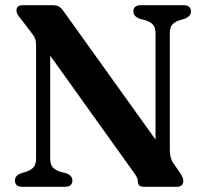

<svg xmlns="http://www.w3.org/2000/svg" viewBox="-20 -720 786 740"><path d="M259 -24.5Q259 0 230 0H66.5Q37.5 0 37.5 -24.5Q37.5 -42 59 -51.5L82 -58.5Q100.5 -65 109.8 -76Q119 -87 119 -109.5V-543Q119 -561 115.2 -571Q111.5 -581 101 -594L59 -649Q51 -658.5 47.2 -665Q43.5 -671.5 43.5 -679.5Q43.5 -700 68 -700H182.5Q196.5 -700 205.5 -695.8Q214.5 -691.5 224.5 -677.5L579.5 -182V-590.5Q579.5 -613 570.5 -624Q561.5 -635 542 -641.5L516 -648.5Q494 -658.5 494 -675.5Q494 -700 523 -700H686.5Q716 -700 716 -675.5Q716 -658 694 -648.5L671 -641.5Q652 -635 643.2 -624.2Q634.5 -613.5 634.5 -590.5V-142Q634.5 -112.5 646.5 -93.5L673 -55Q681 -42.5 683.8 -36Q686.5 -29.5 686.5 -23Q686.5 0 660.5 0H534.5Q511.5 0 511.5 -20Q511.5 -28.5 507.8 -36.2Q504 -44 491.5 -61L173.5 -505.5V-109Q173.5 -87 182.5 -76.2Q191.5 -65.5 210.5 -58.5L237.5 -51.5Q259 -42 259 -24.5Z"/></svg>

Font: Fraunces 72pt S050 SemiBold
Style: Regular
Weight: 600
Version: Version 1.000; ttfautohint (v1.8.3)